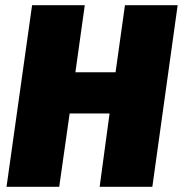

<svg xmlns="http://www.w3.org/2000/svg" viewBox="-20 -716 701 736"><path d="M207 0H5L103 -696H305L269 -439H423L459 -696H661L564 0H362L400 -281H247Z"/></svg>

Font: Fira Sans Black
Style: Italic
Weight: 900
Italic angle: -8°
Designer: Carrois Corporate & Edenspiekermann AG
Foundry: Carrois Corporate GbR & Edenspiekermann AG
Version: Version 4.203